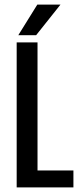

<svg xmlns="http://www.w3.org/2000/svg" viewBox="-20 -809 341 829"><path d="M142 -73H297V0H52V-626H142ZM241 -789 136 -657H59L141 -789Z"/></svg>

Font: Teko Regular
Style: Regular
Weight: 400
Designer: Manushi Parikh, Jonny Pinhorn
Foundry: Indian Type Foundry
Version: Version 1.105;PS 1.0;hotconv 1.0.78;makeotf.lib2.5.61930; tt